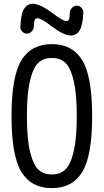

<svg xmlns="http://www.w3.org/2000/svg" viewBox="-20 -970 540 1000"><path d="M343.8 -905.3Q344.7 -918.9 355.5 -929.7Q366.2 -940.4 379.9 -940.4Q393.6 -940.4 404.3 -929.7Q415 -918.9 414.1 -905.3Q411.1 -838.9 395 -812Q378.9 -785.2 347.7 -785.2Q311.5 -785.2 242.2 -837.9Q194.3 -875 174.8 -875Q165 -875 161.1 -866.7Q157.2 -858.4 156.2 -830.1Q155.3 -816.4 144.5 -805.7Q133.8 -794.9 120.1 -794.9Q106.4 -794.9 95.7 -805.7Q85 -816.4 85.9 -830.1Q88.9 -896.5 105 -923.3Q121.1 -950.2 152.3 -950.2Q189.5 -950.2 257.8 -898.4Q307.6 -860.4 325.2 -860.4Q335 -860.4 338.9 -868.7Q342.8 -877 343.8 -905.3ZM320.8 -642.6Q293.9 -668 250 -668Q206.1 -668 179.2 -642.6Q152.3 -617.2 136.2 -549.3Q120.1 -481.4 120.1 -365.2Q120.1 -249 136.2 -181.2Q152.3 -113.3 179.2 -87.4Q206.1 -61.5 250 -61.5Q293.9 -61.5 320.8 -87.4Q347.7 -113.3 363.8 -181.2Q379.9 -249 379.9 -365.2Q379.9 -481.4 363.8 -549.3Q347.7 -617.2 320.8 -642.6ZM408.7 -74.7Q357.4 9.8 250 9.8Q142.6 9.8 91.3 -74.7Q40 -159.2 40 -365.2Q40 -571.3 91.3 -655.8Q142.6 -740.2 250 -740.2Q357.4 -740.2 408.7 -655.8Q460 -571.3 460 -365.2Q460 -159.2 408.7 -74.7Z"/></svg>

Font: Rounded Mgen+ 2m regular
Style: Regular
Weight: 400
Designer: [Source Han Sans]
Ryoko NISHIZUKA  (kana & ideographs); Paul D. Hunt (Latin, Greek & Cyrillic); Wenlong ZHANG  (bopomofo
Version: Version 1.059.20150602